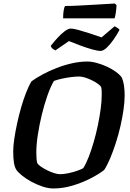

<svg xmlns="http://www.w3.org/2000/svg" viewBox="-20 -1069 736 1089"><path d="M283 0Q253 0 219.5 -11.5Q186 -23 156 -39.5Q126 -56 103.5 -74.5Q81 -93 72 -107Q63 -122 59 -146.5Q55 -171 55 -211Q55 -241 61 -281.5Q67 -322 77 -368.5Q87 -415 100 -460Q113 -505 128 -543.5Q143 -582 159 -608Q185 -627 222 -647Q259 -667 301.5 -683.5Q344 -700 388.5 -710Q433 -720 476 -720Q500 -720 529 -712Q558 -704 586.5 -691Q615 -678 637.5 -661.5Q660 -645 671 -629Q679 -611 683 -585Q687 -559 687 -528Q687 -491 680.5 -446Q674 -401 663 -353Q652 -305 637 -258.5Q622 -212 605.5 -172.5Q589 -133 571 -105Q542 -82 494.5 -57.5Q447 -33 392 -16.5Q337 0 283 0ZM320 -81Q341 -81 367.5 -86.5Q394 -92 417 -100Q440 -108 452 -115Q468 -140 483 -178.5Q498 -217 511.5 -263.5Q525 -310 535 -358Q545 -406 551 -451Q557 -496 557 -532Q557 -544 556.5 -555Q556 -566 554 -574Q551 -582 537.5 -592Q524 -602 504.5 -612Q485 -622 465 -628.5Q445 -635 429 -635Q408 -635 381.5 -631.5Q355 -628 330 -622.5Q305 -617 286 -610Q267 -578 249 -527Q231 -476 217 -418Q203 -360 194.5 -304Q186 -248 186 -205Q186 -188 187 -172.5Q188 -157 191 -145Q196 -135 212 -124Q228 -113 248 -103Q268 -93 287.5 -87Q307 -81 320 -81ZM549 -780Q535 -780 504 -788.5Q473 -797 436.5 -810.5Q400 -824 371 -836L294 -783Q288 -786 279.5 -792Q271 -798 268 -809Q285 -831 305.5 -853.5Q326 -876 346.5 -891.5Q367 -907 382 -907Q397 -907 427 -898.5Q457 -890 492.5 -878.5Q528 -867 556 -857L630 -920Q637 -916 645 -911.5Q653 -907 658 -900Q644 -873 624.5 -845Q605 -817 585.5 -798.5Q566 -780 549 -780ZM338 -965Q338 -993 341.5 -1011.5Q345 -1030 349 -1035Q379 -1035 419.5 -1037Q460 -1039 502 -1041.5Q544 -1044 578.5 -1046Q613 -1048 631 -1049L641 -1040Q640 -1016 636.5 -994.5Q633 -973 630 -965Z"/></svg>

Font: Texturina 12pt
Style: Bold Italic
Weight: 700
Italic angle: -11°
Designer: Guillermo Torres Carreño
Foundry: Omnibus-Type
Version: Version 1.002